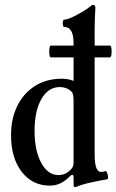

<svg xmlns="http://www.w3.org/2000/svg" viewBox="-20 -746 475 783"><path d="M289 17Q281 17 280.5 12.5Q280 8 280 -6V-22Q280 -33 275 -33Q270 -33 264 -26Q246 -8 226.5 1.5Q207 11 183 11Q112 11 68.5 -45.5Q25 -102 25 -194Q25 -263 51 -315Q77 -367 123.5 -396Q170 -425 232 -425Q259 -425 280 -416V-512H187Q183 -512 181.5 -524Q180 -536 181.5 -548Q183 -560 187 -560H280V-570Q280 -636 242 -636Q238 -636 236.5 -643.5Q235 -651 236.5 -658.5Q238 -666 242 -666Q254 -666 276 -676.5Q298 -687 318.5 -699.5Q339 -712 346 -718Q354 -726 359 -726Q369 -726 369 -714Q368 -693 367 -674Q366 -655 366 -633V-560H429Q433 -560 434.5 -548Q436 -536 434.5 -524Q433 -512 428 -512H366V-114Q366 -83 372 -64Q378 -45 392 -45Q398 -45 401.5 -46Q405 -47 409 -48Q414 -49 417 -41Q420 -33 420.5 -24.5Q421 -16 418 -15Q387 -10 349 -1.5Q311 7 289 17ZM219 -32Q245 -32 264 -50Q280 -63 280 -81V-334Q280 -365 272 -372Q262 -382 249.5 -386.5Q237 -391 224 -391Q177 -391 149 -342.5Q121 -294 121 -212Q121 -132 148 -82Q175 -32 219 -32Z"/></svg>

Font: Junicode Two Beta Condensed Medium
Style: Regular
Weight: 500
Width: 3
Designer: Peter S. Baker
Foundry: Briery Creek Software
Version: Version 1.053; ttfautohint (v1.8.4)